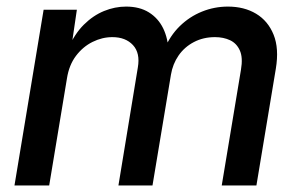

<svg xmlns="http://www.w3.org/2000/svg" viewBox="-20 -569 920 589"><path d="M24.4 0 113.8 -539.1H215.8L197.8 -416.5L189 -419.4Q208.5 -464.8 237.1 -493.2Q265.6 -521.5 299.1 -535.2Q332.5 -548.8 366.7 -548.8Q408.2 -548.8 436.8 -531Q465.3 -513.2 480.5 -482.2Q495.6 -451.2 497.1 -410.2L483.9 -417Q501.5 -459.5 531.5 -488.8Q561.5 -518.1 599.6 -533.4Q637.7 -548.8 679.2 -548.8Q729 -548.8 765.6 -526.9Q802.2 -504.9 819.3 -462.6Q836.4 -420.4 826.2 -358.4L766.6 0H660.2L719.2 -355Q725.6 -392.1 715.8 -414.1Q706.1 -436 685.8 -445.6Q665.5 -455.1 639.6 -455.1Q603.5 -455.1 574.7 -439.9Q545.9 -424.8 527.8 -398.7Q509.8 -372.6 504.4 -339.8L447.8 0H343.3L402.8 -361.8Q410.6 -406.2 387.9 -430.7Q365.2 -455.1 324.7 -455.1Q293.5 -455.1 263.9 -440.4Q234.4 -425.8 213.1 -397.7Q191.9 -369.6 185.5 -329.1L130.9 0Z"/></svg>

Font: Inter 18pt Medium
Style: Italic
Weight: 500
Italic angle: -9.3988°
Designer: Rasmus Andersson
Foundry: rsms
Version: Version 4.001;git-66647c0bb